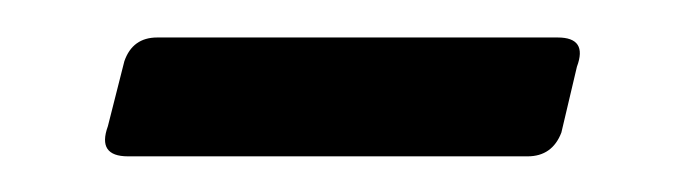

<svg xmlns="http://www.w3.org/2000/svg" viewBox="-20 -324 374 105"><path d="M285 -303.5Q301.5 -303.5 295.5 -287.5L287 -251.5Q282 -238.5 268.5 -238.5H50Q33 -238.5 39 -255L48 -290.5Q52.5 -303.5 66 -303.5Z"/></svg>

Font: Fraunces 72pt S000
Style: Regular
Weight: 400
Version: Version 1.000; ttfautohint (v1.8.3)